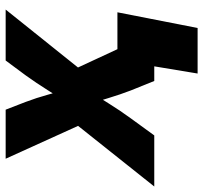

<svg xmlns="http://www.w3.org/2000/svg" viewBox="-73 -536 732 692"><g transform="rotate(-90 293.0 -190.0)"><path d="M-33.2 0 229.5 -330.1 210 -220.2 66.9 -535.6H243.7L271.5 -463.9Q286.6 -423.8 297.4 -384.5Q308.1 -345.2 320.3 -307.1H264.6Q289.6 -344.7 314.2 -384.3Q338.9 -423.8 367.7 -463.9L420.9 -535.6H604.5L351.6 -219.7L370.6 -329.1L523.4 0H347.2L313 -84.5Q297.9 -124 286.1 -163.3Q274.4 -202.6 261.7 -239.7H314.5Q290 -202.6 265.6 -163.3Q241.2 -124 212.4 -84.5L150.9 0ZM374 156.2 399.9 0H355.5L377.4 -132.8H594.7L538.1 156.2Z"/></g></svg>

Font: Inter 20pt ExtraBold
Style: Italic
Weight: 800
Italic angle: -9.3988°
Version: Version 4.001;git-66647c0bb